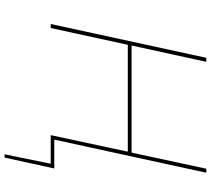

<svg xmlns="http://www.w3.org/2000/svg" viewBox="-60 -638 893 812"><g transform="rotate(90 386.0 -231.5)"><path d="M692 -15 646 195H632L672 0H551L621 -326H169L98 0H81L224 -658H241L172 -342H625L693 -658H710L570 -15Z"/></g></svg>

Font: Ysabeau Thin
Style: Italic
Weight: 200
Italic angle: -12°
Designer: Christian Thalmann (Catharsis Fonts)
Version: Version 0.003